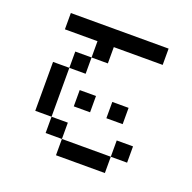

<svg xmlns="http://www.w3.org/2000/svg" viewBox="-96 -471 692 692"><g transform="rotate(20 250.0 -125.0)"><path d="M437.5 62.5V0H375V62.5H187.5V125H375V62.5ZM250 -62.5V-125H187.5V-62.5ZM375 -62.5V-125H312.5V-62.5ZM437.5 -312.5V-375H62.5V-312.5H187.5V-250H125V-187.5H62.5V0H125V62.5H187.5V0H125V-187.5H187.5V-250H250V-312.5Z"/></g></svg>

Font: Unifont
Style: Regular
Weight: 500
Version: Version 15.1.04